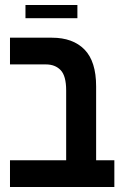

<svg xmlns="http://www.w3.org/2000/svg" viewBox="-20 -749 488 769"><path d="M20 0V-107H245V-387Q245 -445 223 -468Q201 -491 164 -491H20V-598H188Q272 -598 318.5 -550.5Q365 -503 365 -403V-107H438V0ZM82 -676V-729H290V-676Z"/></svg>

Font: Noto Sans Hebrew Condensed SemiBold
Style: Regular
Weight: 600
Width: 3
Designer: Monotype Design Team
Foundry: Monotype Imaging Inc.
Version: Version 2.004; ttfautohint (v1.8.4.7-5d5b)